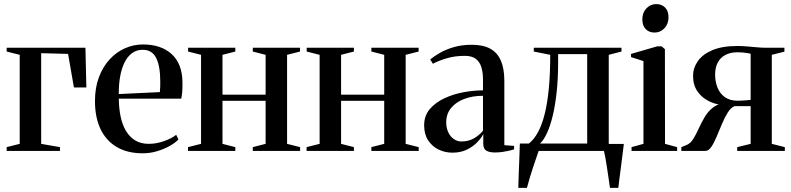

<svg xmlns="http://www.w3.org/2000/svg" viewBox="-20 -735 3854 935"><path d="M12.5 0V-18.5L76 -34.5V-468L12.5 -484V-502.5H396L400.5 -309H340L311.5 -472.5L180.5 -476V-34.5L272 -18.5V0Z M675.5 11.5Q599.5 11.5 547.8 -19.5Q496 -50.5 469.2 -107.2Q442.5 -164 442.5 -242.5Q442.5 -308.5 462 -359.8Q481.5 -411 514.5 -446.5Q547.5 -482 589.2 -500.2Q631 -518.5 676 -518.5Q764.5 -518.5 816 -471.5Q867.5 -424.5 868.5 -335Q869 -304 867.2 -285.2Q865.5 -266.5 862.5 -254.5H558.5Q559 -208 567.2 -168Q575.5 -128 593 -98.2Q610.5 -68.5 638 -51.5Q665.5 -34.5 704.5 -34.5Q741.5 -34.5 778.8 -47.8Q816 -61 838 -78.5L849 -56Q833 -39 805.5 -23.8Q778 -8.5 744.5 1.5Q711 11.5 675.5 11.5ZM558.5 -277 758.5 -286.5Q760 -300 760.2 -312Q760.5 -324 760.5 -337Q760.5 -412 740.8 -452.2Q721 -492.5 674.5 -492.5Q645 -492.5 623 -476.2Q601 -460 586.5 -430.8Q572 -401.5 565 -362.2Q558 -323 558.5 -277Z M895.5 0V-18.5L959 -34.5V-468L896 -484V-502.5H1126V-484L1063.5 -468V-274H1273.5V-468L1211 -484V-502.5H1441V-484L1378 -468V-34.5L1441.5 -18.5V0H1211V-18.5L1273.5 -34.5V-244H1063.5V-34.5L1126 -18.5V0Z M1473 0V-18.5L1536.5 -34.5V-468L1473.5 -484V-502.5H1703.5V-484L1641 -468V-274H1851V-468L1788.5 -484V-502.5H2018.5V-484L1955.5 -468V-34.5L2019 -18.5V0H1788.5V-18.5L1851 -34.5V-244H1641V-34.5L1703.5 -18.5V0Z M2183.5 8.5Q2147.5 8.5 2116.2 -6.5Q2085 -21.5 2065.2 -51.2Q2045.5 -81 2045.5 -125Q2045.5 -171.5 2073 -203.8Q2100.5 -236 2143.8 -256.2Q2187 -276.5 2237 -285.8Q2287 -295 2332 -295V-349.5Q2332 -382.5 2324 -408.2Q2316 -434 2297 -448.5Q2278 -463 2243.5 -463Q2195 -463 2155.5 -451.2Q2116 -439.5 2088 -424.5L2075 -445.5Q2093.5 -461 2122.8 -477.8Q2152 -494.5 2191 -505.8Q2230 -517 2277.5 -517Q2332.5 -517 2367.5 -497.8Q2402.5 -478.5 2419.2 -439.5Q2436 -400.5 2436 -342V-28L2483.5 -24.5V-7.5Q2473 -4.5 2458.5 -1Q2444 2.5 2426.8 5Q2409.5 7.5 2390.5 7.5Q2363.5 7.5 2348.5 -1.2Q2333.5 -10 2333.5 -34.5V-82Q2325 -64.5 2304.8 -43Q2284.5 -21.5 2254 -6.5Q2223.5 8.5 2183.5 8.5ZM2227 -46Q2259.5 -46 2285.2 -59.8Q2311 -73.5 2332 -98V-268.5Q2281 -268.5 2240.8 -253.2Q2200.5 -238 2176.8 -209.2Q2153 -180.5 2153 -139.5Q2153 -112 2163 -90.8Q2173 -69.5 2190 -57.8Q2207 -46 2227 -46Z M2545.5 0V-31L2555.5 -36Q2581 -56 2600.2 -91.8Q2619.5 -127.5 2632.8 -180.8Q2646 -234 2652.8 -305.2Q2659.5 -376.5 2659.5 -468L2579.5 -484V-502.5H3006.5V-484L2944.5 -468V0ZM2610 -36H2839.5V-471.5H2698V-434Q2698 -354 2691 -288.5Q2684 -223 2672 -172.8Q2660 -122.5 2644.2 -88Q2628.5 -53.5 2610 -36ZM2504 180Q2505 145.5 2506.2 110Q2507.5 74.5 2509 37.8Q2510.5 1 2511.5 -36H2640L2604 -2.5Q2600 9.5 2592.5 31Q2585 52.5 2576.2 79Q2567.5 105.5 2559.5 132Q2551.5 158.5 2546 180ZM2950.5 180Q2947.5 158 2943.5 132Q2939.5 106 2935.8 80.2Q2932 54.5 2928 32.5Q2924 10.5 2920.5 -2.5L2895.5 -34H3018Q3015.5 -14 3012.8 7.8Q3010 29.5 3007.2 52.2Q3004.5 75 3001.5 97.2Q2998.5 119.5 2995.8 140.5Q2993 161.5 2991 180Z M3055.5 0V-18.5L3113.5 -34.5V-437.5L3053 -457V-472.5L3181 -509.5H3202L3218 -495.5L3218.5 -34.5L3277.5 -18.5V0ZM3167 -576.5Q3141 -576.5 3124.5 -593.2Q3108 -610 3108 -640.5Q3108 -673.5 3127.8 -694.2Q3147.5 -715 3175.5 -715H3176.5Q3202 -715 3218.8 -698.5Q3235.5 -682 3235.5 -651Q3235.5 -618.5 3215.8 -597.5Q3196 -576.5 3168 -576.5Z M3298 0V-18.5L3320.5 -27.5Q3342 -35.5 3356 -58.2Q3370 -81 3383 -109.8Q3396 -138.5 3412.2 -166Q3428.5 -193.5 3453.5 -212.5Q3478.5 -231.5 3517.5 -233.5L3527 -221.5Q3478.5 -221.5 3439.5 -238.8Q3400.5 -256 3377.8 -288Q3355 -320 3355 -365Q3355 -404 3378.2 -437.2Q3401.5 -470.5 3449.2 -490.8Q3497 -511 3570.5 -511Q3593 -511 3617 -509Q3641 -507 3664.8 -504.8Q3688.5 -502.5 3708.5 -502.5H3800V-483.5L3738.5 -468V-34.5L3802 -18.5V0H3570V-18.5L3635.5 -34.5V-218H3557.5Q3539 -211 3524 -187Q3509 -163 3495.8 -131.5Q3482.5 -100 3470 -69.8Q3457.5 -39.5 3444 -19.8Q3430.5 0 3415 0ZM3572.5 -244.5Q3581 -244.5 3593 -245.2Q3605 -246 3616.8 -246.8Q3628.5 -247.5 3635.5 -248.5V-473.5Q3628 -475 3617.5 -476.8Q3607 -478.5 3595.5 -479.5Q3584 -480.5 3571.5 -480.5Q3536.5 -480.5 3512 -467.2Q3487.5 -454 3475 -429.8Q3462.5 -405.5 3462.5 -372.5Q3462.5 -337 3474.2 -308Q3486 -279 3510.2 -261.8Q3534.5 -244.5 3572.5 -244.5Z"/></svg>

Font: Merriweather 144pt Medium
Style: Regular
Weight: 500
Version: Version 2.100